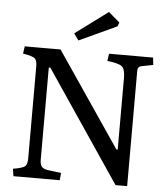

<svg xmlns="http://www.w3.org/2000/svg" viewBox="-60 -968 895 1021"><g transform="rotate(5 387.5 -457.0)"><path d="M598 0 582 -189H590V-572Q590 -617 573.5 -632Q557 -647 494 -654L500 -693H735L739 -654L677 -642Q657 -638 657 -616V0ZM595 0 127 -693H241L647 -95L645 -1ZM50 0 44 -39Q97 -48 108.5 -59Q120 -70 120 -101V-592Q120 -623 108.5 -634Q97 -645 44 -654L50 -693H186L196 -592H187V-100Q187 -75 196.5 -63Q206 -51 231 -48L301 -39L297 0ZM540 -863 532 -842 331 -749 306 -785 480 -914Z"/></g></svg>

Font: Poly
Style: Regular
Weight: 400
Designer: Jos Nicols Silva Schwarzenberg
Foundry: Jose Nicolas Silva Schwarzenberg
Version: Version 1.001